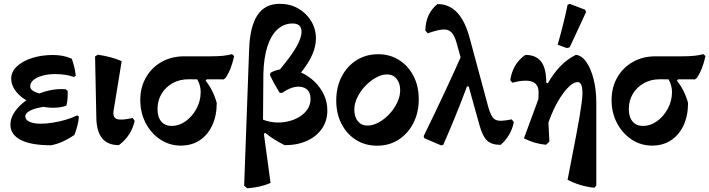

<svg xmlns="http://www.w3.org/2000/svg" viewBox="-20 -759 3753 1016"><path d="M250.6 9.7Q144 9.7 89.6 -18.5Q35.1 -46.8 35.1 -99.2Q35.1 -129.4 52 -158.1Q69 -186.7 98.3 -211.7Q127.5 -236.7 165.3 -254.5Q203.1 -272.4 244.8 -281.3Q286.5 -290.1 328.1 -286.6L338 -277.8Q338.9 -259.1 337.6 -239.7Q336.3 -220.4 331.3 -199.8Q288.4 -201.7 249.4 -198.5Q210.4 -195.4 179.9 -187.8Q149.3 -180.3 131.6 -168.9Q113.8 -157.5 113.8 -143.5Q113.8 -125 135.9 -114.7Q158.1 -104.4 194.5 -104.4Q224.5 -104.4 258.5 -109.8Q292.5 -115.1 326.6 -124.8Q360.6 -134.6 388.3 -148.5L397.6 -141.8Q395.7 -118.2 389.6 -94Q383.4 -69.7 373.6 -44.7Q346.1 -25.5 314.8 -11.1Q283.5 3.3 250.6 9.7ZM261.1 -188.8Q219.2 -188.8 179.6 -201.4Q140 -213.9 108.4 -235.1Q76.8 -256.3 58 -284.3Q39.2 -312.4 39.2 -342.4Q39.2 -379 69 -407.3Q98.8 -435.6 149.1 -451.8Q199.4 -468 260.2 -468Q287.1 -468 312 -463.3Q337 -458.6 359.8 -448.1Q367.9 -425.9 373.1 -403.8Q378.4 -381.8 380.7 -358.6L371.3 -351.6Q328.4 -367 271.5 -367Q235.2 -367 205 -358.7Q174.9 -350.3 157.4 -336Q139.9 -321.6 139.9 -301.7Q139.9 -281.5 174 -268.9Q208.1 -256.2 267.1 -254.6L331.3 -199.8Q314.2 -193.8 297.1 -191.3Q280 -188.8 261.1 -188.8Z M609 9.1Q493.1 9.1 489.8 -133.2L483.1 -460.1L497.5 -469.7Q530.9 -464.7 562.2 -456.6Q593.5 -448.5 623.9 -435.7L580.9 -171.9Q575.9 -136.8 599.4 -129Q622.8 -121.3 682.6 -134.6L692.6 -119.4Q675.3 -40.5 609 9.1Z M936.9 11.5Q877.1 11.5 828.3 -20.8Q779.5 -53.1 750.9 -107.8Q722.3 -162.6 722.3 -229.5Q722.3 -296.8 752.4 -349.1Q782.4 -401.4 834.8 -431.2Q887.1 -461 954.4 -461H1090Q1131.5 -461 1159 -463.7Q1186.5 -466.5 1207.8 -472.6L1219.1 -462.3Q1211.3 -426.7 1200.5 -398.8Q1189.8 -370.9 1173.8 -346.9L1163.4 -339L978 -339.4Q931.1 -339.9 893.7 -319.1Q856.4 -298.4 835 -262.8Q813.5 -227.2 813.5 -182.1Q813.5 -139.8 833.3 -116.2Q853.1 -92.6 888.4 -92.6Q927.3 -92.6 962.2 -117.4Q997.2 -142.2 1019.5 -183.3Q1041.9 -224.3 1041.9 -271.8Q1041.9 -299.6 1030.6 -325.5Q1019.4 -351.4 999.6 -363.7L1089.5 -365.1L1068.5 -331.4Q1088.3 -306.9 1103 -277.4Q1117.7 -247.9 1126.9 -214.5Q1126.9 -146.6 1103.2 -95.8Q1079.5 -44.9 1036.9 -16.7Q994.3 11.5 936.9 11.5Z M1288.4 237.4 1272 223.6 1298.2 -495.4Q1302.4 -618.9 1342.3 -678.9Q1382.2 -738.8 1460.7 -738.8Q1514.8 -738.8 1557.8 -714.2Q1600.8 -689.7 1626.3 -647.9Q1651.8 -606.2 1651.8 -555.5Q1651.8 -515.6 1633.7 -472.7Q1615.7 -429.9 1576.6 -379.8Q1537.5 -329.7 1473.1 -267.6L1424.9 -348.5Q1476.9 -408.2 1510.2 -453.4Q1543.5 -498.6 1559.5 -532.4Q1575.6 -566.2 1575.6 -590.9Q1575.6 -634.7 1528.3 -634.7Q1482.6 -634.7 1448.4 -603.6Q1414.2 -572.6 1395 -513.1Q1375.8 -453.7 1373.7 -367.7L1371.5 -86.5L1411.7 209Q1385.1 220.8 1355.1 227.6Q1325.1 234.5 1288.4 237.4ZM1486.3 9.3Q1458.8 -4.4 1433.1 -20.4Q1407.5 -36.4 1383.4 -55.7L1334.9 -26.6V-144.8Q1368.8 -122.8 1407.8 -115.1Q1446.8 -107.3 1485.1 -113Q1523.4 -118.7 1554.5 -135Q1585.6 -151.3 1604.5 -177Q1623.3 -202.7 1623.3 -235.1Q1623.3 -271 1602.1 -287.4Q1580.9 -303.8 1547 -299.7Q1513 -295.5 1473.1 -267.6H1460.2Q1444.3 -293.4 1432.3 -314.8Q1420.4 -336.1 1408.3 -362.7L1412.1 -374.5Q1449 -394.5 1490.6 -393.9Q1532.2 -393.2 1571.5 -376Q1610.8 -358.7 1642.6 -328.8Q1674.4 -298.9 1693.3 -259.4Q1712.2 -220 1712.2 -174.7Q1712.2 -120.3 1684.1 -78.9Q1655.9 -37.5 1605 -14.1Q1554.2 9.3 1486.3 9.3Z M1975.2 12Q1912.8 12 1864 -18.6Q1815.2 -49.3 1787.3 -103.2Q1759.3 -157.2 1759.3 -226.8Q1759.3 -297.8 1787.7 -353.1Q1816.2 -408.5 1866.5 -440.3Q1916.8 -472.1 1980.9 -472.1Q2043.4 -472.1 2091.6 -441.5Q2139.9 -410.9 2167.9 -357.4Q2195.9 -303.9 2195.9 -233.3Q2195.9 -163.3 2167.4 -107.7Q2139 -52.1 2089.4 -20Q2039.8 12 1975.2 12ZM1923.7 -94.5Q1953.3 -94.5 1984 -111.2Q2014.6 -127.9 2040.2 -155.3Q2065.9 -182.7 2081.7 -216Q2097.6 -249.2 2097.6 -281.4Q2097.6 -318.9 2078.7 -342Q2059.9 -365.2 2028.3 -365.2Q1999.7 -365.2 1969.4 -348.3Q1939 -331.3 1913.1 -304.2Q1887.2 -277 1871.1 -244Q1854.9 -211 1854.9 -178.8Q1854.9 -140.3 1873.8 -117.4Q1892.6 -94.5 1923.7 -94.5Z M2628.8 7.5Q2581.3 7.5 2557.3 -15.2Q2533.4 -37.9 2516.8 -98.1L2396.1 -532Q2385.1 -571.4 2368.4 -588.2Q2351.8 -605.1 2322.5 -602.8Q2293.3 -600.5 2243.6 -582.7L2230.7 -597.1Q2232.3 -687.4 2295.1 -737.5Q2356.5 -737.5 2398.6 -693.1Q2440.8 -648.6 2464.8 -559.7L2563.5 -193.9Q2574.1 -156.5 2586.1 -139.3Q2598 -122 2621.4 -120.3Q2644.8 -118.7 2687.7 -127.4L2698.9 -112.8Q2691.7 -76.1 2673.5 -45.3Q2655.2 -14.4 2628.8 7.5ZM2314.5 10.5 2225.4 -27.8 2221.8 -38.5Q2280.8 -159.3 2330.5 -265.5Q2380.1 -371.6 2424 -470.1L2494.3 -301.6H2451.2Q2417.7 -212.3 2386.5 -136.1Q2355.2 -59.9 2325.7 7.4Z M3125.1 234.7Q3086.1 230.2 3051.4 219.9Q3016.8 209.6 2983.5 192.3Q2995.7 130.4 3006.9 71.4Q3018.2 12.4 3028.5 -40.5Q3038.8 -93.4 3046.2 -137.6Q3053.6 -181.8 3057.8 -214.1Q3062.1 -246.4 3062.1 -263.7Q3062.1 -295.3 3055.9 -309.9Q3049.7 -324.6 3036.9 -324.6Q3017 -324.6 2993.2 -302.7Q2969.3 -280.8 2945 -243.2Q2920.7 -205.5 2900.3 -157.5Q2879.8 -109.5 2865.7 -56.8L2869.7 7Q2839.8 4.5 2811.4 -3.6Q2783 -11.7 2752.5 -26.8L2861.1 -321.7L2879 -318.4Q2910.1 -372.4 2946.1 -409.4Q2982.1 -446.4 3027.6 -469Q3059 -465.1 3083.2 -430.1Q3107.3 -395.1 3121.4 -339.3Q3135.4 -283.4 3135.4 -215.3V222.5ZM2869.7 7 2820.7 -26.8 2829.9 -261.4Q2832.7 -312.6 2797.6 -326.2Q2762.6 -339.9 2690.8 -321.5L2680.1 -334.8Q2686.8 -378.1 2706.3 -411.5Q2725.7 -444.9 2759.8 -468.5Q2813 -468.5 2840.3 -436.8Q2867.7 -405.1 2870.3 -337.1L2887.2 -10ZM2979.3 -504.7 2931 -522.3Q2946 -575 2959.2 -627.4Q2972.5 -679.8 2983.5 -733.5L2994.7 -738.6L3076.1 -707.7L3081.4 -695.4L2994.6 -508.5Z M3430.9 11.5Q3371.1 11.5 3322.3 -20.8Q3273.5 -53.1 3244.9 -107.8Q3216.3 -162.6 3216.3 -229.5Q3216.3 -296.8 3246.4 -349.1Q3276.4 -401.4 3328.8 -431.2Q3381.1 -461 3448.4 -461H3584Q3625.5 -461 3653 -463.7Q3680.5 -466.5 3701.8 -472.6L3713.1 -462.3Q3705.3 -426.7 3694.5 -398.8Q3683.8 -370.9 3667.8 -346.9L3657.4 -339L3472 -339.4Q3425.1 -339.9 3387.7 -319.1Q3350.4 -298.4 3329 -262.8Q3307.5 -227.2 3307.5 -182.1Q3307.5 -139.8 3327.3 -116.2Q3347.1 -92.6 3382.4 -92.6Q3421.3 -92.6 3456.2 -117.4Q3491.2 -142.2 3513.5 -183.3Q3535.9 -224.3 3535.9 -271.8Q3535.9 -299.6 3524.6 -325.5Q3513.4 -351.4 3493.6 -363.7L3583.5 -365.1L3562.5 -331.4Q3582.3 -306.9 3597 -277.4Q3611.7 -247.9 3620.9 -214.5Q3620.9 -146.6 3597.2 -95.8Q3573.5 -44.9 3530.9 -16.7Q3488.3 11.5 3430.9 11.5Z"/></svg>

Font: Alegreya
Style: Regular
Weight: 400
Designer: Juan Pablo del Peral
Foundry: Huerta Tipografica
Version: Version 2.009